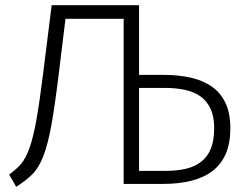

<svg xmlns="http://www.w3.org/2000/svg" viewBox="-20 -705 938 736"><path d="M15 -36Q42 -55 60.5 -76.5Q79 -98 93.5 -139Q108 -180 120 -248Q132 -316 146 -429L178 -685H513V-418H607Q665 -418 712.5 -407Q760 -396 793.5 -372Q827 -348 845 -309Q863 -270 863 -213Q863 -156 845.5 -115.5Q828 -75 794.5 -49.5Q761 -24 713 -12Q665 0 605 0H454V-633H231L206 -428Q191 -304 177.5 -228.5Q164 -153 146.5 -107.5Q129 -62 104 -37Q79 -12 42 11ZM513 -50H615Q660 -50 694.5 -58.5Q729 -67 753 -86.5Q777 -106 789 -137Q801 -168 801 -214Q801 -259 787 -288.5Q773 -318 748.5 -335.5Q724 -353 689 -360.5Q654 -368 612 -368H513Z"/></svg>

Font: Jldddboxgfspflltxgxzjzlszac
Style: Regular
Weight: 300
Designer: Carrois Corporate & Edenspiekermann
Foundry: Carrois Corporate GbR & Edenspiekermann AG
Version: Version 2.001